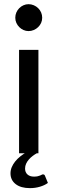

<svg xmlns="http://www.w3.org/2000/svg" viewBox="-20 -752 282 942"><path d="M31.5 0ZM168.5 -507.5V0H73.5V-507.5ZM187 -665Q187 -651.5 181.8 -639.8Q176.5 -628 167.2 -619Q158 -610 145.8 -604.8Q133.5 -599.5 120 -599.5Q107 -599.5 95.2 -604.8Q83.5 -610 74.5 -619Q65.5 -628 60.2 -639.8Q55 -651.5 55 -665Q55 -678.5 60.2 -690.8Q65.5 -703 74.5 -712Q83.5 -721 95.2 -726.2Q107 -731.5 120 -731.5Q133.5 -731.5 145.8 -726.2Q158 -721 167.2 -712Q176.5 -703 181.8 -690.8Q187 -678.5 187 -665ZM190.5 103.5Q198 103.5 200.5 110L215 145.5Q199.5 157 176.2 164Q153 171 127 171Q82 171 56.8 151.2Q31.5 131.5 31.5 98.5Q31.5 83 37.5 68.5Q43.5 54 54.2 40.5Q65 27 79.8 15.2Q94.5 3.5 112 -6.5L160.5 0Q150.5 5.5 140.5 13Q130.5 20.5 122 30Q113.5 39.5 108.2 51Q103 62.5 103 75Q103 93.5 114.8 104Q126.5 114.5 146.5 114.5Q157.5 114.5 164.8 112.8Q172 111 177 109Q182 107 185 105.2Q188 103.5 190.5 103.5Z"/></svg>

Font: Lato Medium
Style: Regular
Weight: 500
Designer: Lukasz Dziedzic
Foundry: tyPoland Lukasz Dziedzic
Version: Version 2.006; 2014-01-15